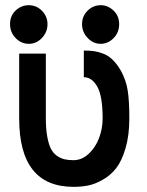

<svg xmlns="http://www.w3.org/2000/svg" viewBox="-20 -706 565 738"><path d="M374.5 -250.5Q374.5 -336.4 354 -372.8Q333.5 -409.2 302.2 -409.2V-511.7Q324.7 -511.7 340.3 -509.5Q356 -507.3 375.7 -500.2Q395.5 -493.2 412.8 -476.3Q430.2 -459.5 445.3 -433.1Q464.8 -397 470.9 -357.9Q477.1 -318.8 477.1 -250.5Q477.1 -185.5 462.6 -136.5Q448.2 -87.4 426.8 -59.8Q405.3 -32.2 375 -15.1Q344.7 2 318.4 7.1Q292 12.2 262.7 12.2Q53.7 12.2 53.7 -250.5V-500H156.2V-250.5Q156.2 -210.9 161.4 -182.1Q166.5 -153.3 175 -135.7Q183.6 -118.2 197.8 -107.9Q211.9 -97.7 227.1 -94Q242.2 -90.3 262.7 -90.3Q294.4 -90.3 320.8 -114.7Q347.2 -139.2 360.8 -175.5Q374.5 -211.9 374.5 -250.5ZM162.6 -613.3Q162.6 -583 141.4 -560.3Q120.1 -537.6 90.8 -537.6Q61.5 -537.6 40 -559.8Q18.6 -582 18.6 -613.3Q18.6 -645.5 40.3 -665.8Q62 -686 90.3 -686Q120.6 -686 141.6 -664.3Q162.6 -642.6 162.6 -613.3ZM438 -613.3Q438 -581.1 416.5 -559.3Q395 -537.6 367.2 -537.6Q338.4 -537.6 316.9 -560.1Q295.4 -582.5 295.4 -613.3Q295.4 -644 316.7 -665Q337.9 -686 367.2 -686Q394.5 -686 416.3 -665.5Q438 -645 438 -613.3Z"/></svg>

Font: Anka/Coder Condensed
Style: Bold
Weight: 700
Width: 4
Monospace: yes
Version: Version 001.100